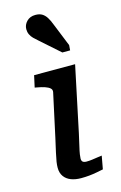

<svg xmlns="http://www.w3.org/2000/svg" viewBox="-125 -873 589 932"><g transform="rotate(-15 169.5 -407.5)"><path d="M163 4Q134 4 112 -4.5Q90 -13 77.5 -30.5Q65 -48 65 -74Q65 -88 67.5 -104Q70 -120 76 -147Q82 -174 92 -218L139 -435Q141 -447 132.5 -454.5Q124 -462 108 -467.5Q92 -473 69 -477L58 -479L71 -538H277L208 -210Q200 -173 194 -148Q188 -123 186 -109Q184 -95 184 -88Q184 -77 190 -72Q196 -67 209 -67Q223 -67 237 -69Q251 -71 264.5 -73Q278 -75 287 -76L275 -10Q260 -7 242 -3.5Q224 0 204 2Q184 4 163 4ZM227 -749Q218 -773 208.5 -788Q199 -803 186 -811Q173 -819 152 -819Q125 -819 108.5 -802Q92 -785 92 -763Q92 -749 97.5 -737Q103 -725 113 -715Q123 -705 136 -694L232 -609H271L273 -635Z"/></g></svg>

Font: Roboto Serif 20pt Medium
Style: Italic
Weight: 500
Italic angle: -10°
Version: Version 1.008